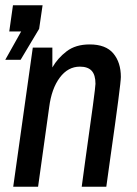

<svg xmlns="http://www.w3.org/2000/svg" viewBox="-28 -706 518 726"><path d="M96 -526H170V-451Q190 -486 224 -512Q258 -538 311 -538Q372 -538 400.5 -504Q429 -470 429 -415Q429 -388 389 -108L374 0H281L294 -96Q333 -371 333 -389Q333 -423 318.5 -438.5Q304 -454 274 -454Q229 -454 198 -412.5Q167 -371 158 -301L116 0H22ZM52 -587H7L21 -686H133L120 -597L50 -480H-8Z"/></svg>

Font: Archivo Narrow Medium
Style: Italic
Weight: 500
Italic angle: -8°
Designer: Hector Gatti
Foundry: Omnibus-Type
Version: Version 2.001